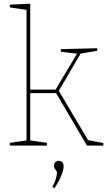

<svg xmlns="http://www.w3.org/2000/svg" viewBox="-20 -785 581 1035"><path d="M33 0V-15L130 -29L123 -21V-739L130 -731L33 -745V-760L143 -765V-295L136 -302H284L276 -296L399 -502L402 -495L308 -506V-520L504 -525V-511L408 -495L418 -502L295 -292L292 -304L458 -24L448 -31L537 -14V0H449L279 -289L289 -283H136L143 -290V-21L136 -29L233 -15V0ZM274 230 262 222Q277 196 282 175.5Q287 155 287 148Q287 139 283 134Q279 129 275 124Q271 119 271 109Q271 96 279 89Q287 82 297 82Q307 82 315 89.5Q323 97 323 113Q323 130 310.5 161Q298 192 274 230Z"/></svg>

Font: Bitter Thin
Style: Regular
Weight: 100
Designer: Sol Matas, and Bitter project Authors
Foundry: Sol Matas
Version: Version 2.002